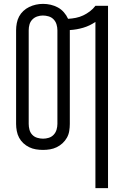

<svg xmlns="http://www.w3.org/2000/svg" viewBox="-20 -765 640 990"><path d="M472 205V-652Q443 -632 409 -622Q375 -612 340 -610Q340 -610 340 -609.5Q340 -609 340 -609V-126Q340 -108 337 -89.5Q334 -71 325 -55Q316 -39 302.5 -26.5Q289 -14 272.5 -6Q256 2 238 5Q220 8 202 8Q183 8 165 5Q147 2 130.5 -6Q114 -14 100.5 -26.5Q87 -39 78.5 -55Q70 -71 66.5 -89.5Q63 -108 63 -126V-609Q63 -627 66.5 -645.5Q70 -664 78.5 -680Q87 -696 100.5 -708.5Q114 -721 130.5 -729Q147 -737 165 -741Q183 -745 202 -745Q222 -745 241.5 -740.5Q261 -736 278.5 -726.5Q296 -717 309.5 -701.5Q323 -686 331 -668Q351 -669 371 -673Q391 -677 409 -685.5Q427 -694 443.5 -706.5Q460 -719 472 -735H537V205ZM202 -50Q217 -50 231.5 -54.5Q246 -59 256.5 -70Q267 -81 271.5 -96Q276 -111 276 -126V-609Q276 -624 271.5 -639Q267 -654 256.5 -665Q246 -676 231 -680.5Q216 -685 201 -685Q186 -685 171.5 -680Q157 -675 146.5 -664Q136 -653 132 -638.5Q128 -624 128 -609V-126Q128 -111 132 -96Q136 -81 146.5 -70Q157 -59 172 -54.5Q187 -50 202 -50Z"/></svg>

Font: Iosevka Curly Light Extended
Style: Regular
Weight: 300
Width: 7
Monospace: yes
Designer: Belleve Invis
Foundry: Belleve Invis
Version: Version 11.1.0; ttfautohint (v1.8.3)